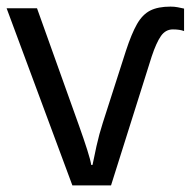

<svg xmlns="http://www.w3.org/2000/svg" viewBox="-20 -561 577 581"><path d="M496 -541Q508 -541 518 -539Q528 -537 537 -535V-467Q524 -472 503 -472Q481 -472 467 -452Q453 -432 439 -390L316 0H199L0 -536H92L219 -181Q234 -139 244 -107.5Q254 -76 256 -62H260Q264 -83 272 -119Q280 -155 291 -189L361 -407Q378 -459 394.5 -488Q411 -517 434.5 -529Q458 -541 496 -541Z"/></svg>

Font: TSCustom
Style: Regular
Weight: 400
Designer: Monotype Design Team
Foundry: Monotype Imaging Inc.
Version: Version 2.004; ttfautohint (v1.8.3) -l 8 -r 50 -G 200 -x 14 